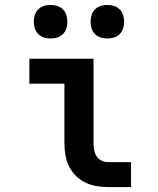

<svg xmlns="http://www.w3.org/2000/svg" viewBox="-20 -758 640 778"><path d="M511 0H418Q394 0 370.5 -4Q347 -8 325.5 -18.5Q304 -29 287 -46Q270 -63 259.5 -84.5Q249 -106 245 -130Q241 -154 241 -178V-419H99V-520H359V-178Q359 -164 361.5 -150Q364 -136 371.5 -124.5Q379 -113 391.5 -107Q404 -101 418 -101H511ZM415 -602Q401 -602 388 -606Q375 -610 365 -620Q355 -630 351 -643Q347 -656 347 -670Q347 -684 351 -697Q355 -710 365 -720Q375 -730 388 -734Q401 -738 415 -738Q429 -738 442 -734Q455 -730 465 -720Q475 -710 479 -697Q483 -684 483 -670Q483 -656 479 -643Q475 -630 465 -620Q455 -610 442 -606Q429 -602 415 -602ZM185 -602Q171 -602 158 -606Q145 -610 135 -620Q125 -630 121 -643Q117 -656 117 -670Q117 -684 121 -697Q125 -710 135 -720Q145 -730 158 -734Q171 -738 185 -738Q199 -738 212 -734Q225 -730 235 -720Q245 -710 249 -697Q253 -684 253 -670Q253 -656 249 -643Q245 -630 235 -620Q225 -610 212 -606Q199 -602 185 -602Z"/></svg>

Font: R Plex Mono
Style: Bold
Weight: 700
Monospace: yes
Designer: Belleve Invis
Foundry: Belleve Invis
Version: Version 31.8.0